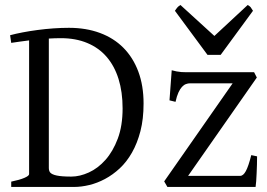

<svg xmlns="http://www.w3.org/2000/svg" viewBox="-20 -740 1057 760"><path d="M221.2 -588.9Q196.8 -588.9 173.3 -587.4V-75.2Q173.3 -64.5 178.2 -57.6Q185.1 -49.3 204.6 -45.2Q224.1 -41 262.2 -41Q295.9 -41 331.8 -57.4Q367.7 -73.7 397.5 -107.2Q427.2 -140.6 446.3 -191.4Q465.3 -242.2 465.3 -311Q465.3 -376 449.2 -427.5Q433.1 -479 402.1 -514.9Q371.1 -550.8 325.4 -569.8Q279.8 -588.9 221.2 -588.9ZM548.3 -330.1Q548.3 -269 535.9 -220.9Q523.4 -172.9 502.4 -136Q481.4 -99.1 453.9 -73.5Q426.3 -47.9 395.5 -31.5Q364.7 -15.1 333.3 -7.6Q301.8 0 272.9 0H24.4V-21Q57.6 -27.8 76.4 -35.9Q95.2 -43.9 95.2 -50.8V-580.1Q75.7 -577.6 58.1 -575.2Q40.5 -572.8 24.4 -570.3L20 -600.6Q41.5 -606.4 69.6 -611.8Q97.7 -617.2 128.9 -621.3Q160.2 -625.5 192.1 -627.7Q224.1 -629.9 252.9 -629.9Q320.8 -629.9 375.5 -609.6Q430.2 -589.4 468.5 -550.8Q506.8 -512.2 527.6 -456.5Q548.3 -400.9 548.3 -330.1ZM997.6 -121.1Q997.6 -105.5 997.1 -87.9Q996.6 -70.3 995.8 -53.7Q995.1 -37.1 994.1 -22.9Q993.2 -8.8 991.7 0H642.6L629.9 -22L900.9 -410.2H731.9Q724.1 -410.2 716.1 -407.2Q708 -404.3 700.4 -396.2Q692.9 -388.2 686.3 -373.8Q679.7 -359.4 674.8 -336.9L650.9 -342.8L659.7 -461.9Q670.4 -459 679.2 -457.3Q688 -455.6 697.5 -454.8Q707 -454.1 718.3 -454.1H985.8L996.6 -433.1L724.6 -43.9H930.7Q942.9 -43.9 953.1 -62.7Q963.4 -81.5 974.6 -126ZM853.5 -522.9H801.3L672.4 -697.3Q675.8 -702.1 678.2 -705.6Q680.7 -709 682.9 -711.4Q685.1 -713.9 687.7 -715.8Q690.4 -717.8 694.3 -720.2L828.6 -597.7L960.4 -720.2Q968.8 -715.8 972.2 -711.4Q975.6 -707 981.4 -697.3Z"/></svg>

Font: Gentium Plus Eur
Style: Regular
Weight: 400
Designer: J. Victor Gaultney, Annie Olsen, Iska Routamaa, Becca Hirsbrunner
Foundry: SIL International
Version: Version 5.000